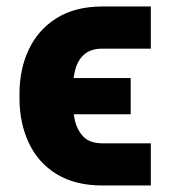

<svg xmlns="http://www.w3.org/2000/svg" viewBox="-20 -566 527 596"><path d="M298.3 -121.1H448.2V9.8H298.3Q213.4 9.8 156 -25.4Q98.6 -60.5 69.6 -122.1Q40.5 -183.6 40.5 -260.7V-274.4Q40.5 -351.6 69.6 -412.8Q98.6 -474.1 156.2 -510Q213.9 -545.9 298.3 -545.9H448.2V-415H298.3Q262.7 -415 242.2 -397.7Q221.7 -380.4 213.4 -348.9Q205.1 -317.4 205.1 -274.4V-260.7Q205.1 -230 211.4 -197.3Q217.8 -164.6 237.8 -142.8Q257.8 -121.1 298.3 -121.1ZM385.7 -323.7V-211.4H155.8V-323.7Z"/></svg>

Font: Inter 17pt ExtraBold
Style: Regular
Weight: 800
Version: Version 4.001;git-66647c0bb